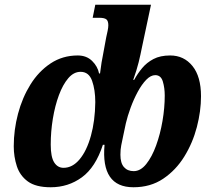

<svg xmlns="http://www.w3.org/2000/svg" viewBox="-20 -780 893 810"><path d="M194 10Q131 10 97.5 -14.5Q64 -39 51 -79Q38 -119 38 -163Q38 -232 56 -300Q74 -368 108.5 -423.5Q143 -479 193.5 -512.5Q244 -546 308 -546Q345 -546 368.5 -523Q392 -500 398 -470H402Q406 -502 408.5 -516.5Q411 -531 414 -546L428 -622Q431 -635 434 -649.5Q437 -664 437 -673Q437 -692 428.5 -698.5Q420 -705 398 -705H371L382 -760H617L579 -581Q573 -550 565 -517.5Q557 -485 542 -443H546Q560 -469 579.5 -492.5Q599 -516 627.5 -531Q656 -546 698 -546Q756 -546 792 -501.5Q828 -457 828 -374Q828 -311 810.5 -244Q793 -177 757.5 -119.5Q722 -62 668.5 -26Q615 10 543 10Q405 10 421 -169H414Q383 -74 325.5 -32Q268 10 194 10ZM248 -72Q286 -72 316 -108Q346 -144 363.5 -207Q381 -270 382 -349Q382 -401 368.5 -439Q355 -477 320 -477Q291 -477 268 -450Q245 -423 228.5 -378.5Q212 -334 203 -279.5Q194 -225 194 -170Q194 -118 208.5 -95Q223 -72 248 -72ZM544 -58Q573 -58 597 -88Q621 -118 638.5 -166Q656 -214 665.5 -269.5Q675 -325 675 -377Q675 -409 667 -436Q659 -463 635 -463Q616 -463 597 -443.5Q578 -424 561 -392.5Q544 -361 531 -325.5Q518 -290 511 -260L500 -208Q495 -184 491.5 -167Q488 -150 488 -127Q488 -92 503 -75Q518 -58 544 -58Z"/></svg>

Font: Noto Serif Condensed ExtraBold
Style: Italic
Weight: 800
Width: 3
Italic angle: -12°
Designer: Monotype Design Team
Foundry: Monotype Imaging Inc.
Version: Version 2.014; ttfautohint (v1.8.4.7-5d5b)